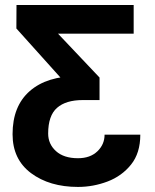

<svg xmlns="http://www.w3.org/2000/svg" viewBox="-20 -548 614 761"><path d="M45.4 -528.3H509.8V-414.5H210L374.5 -240.7V-180.2H273.9L44.9 -435.1ZM289.1 -246.6 374.5 -238.8V-151.4H308.1Q241.2 -151.4 206.1 -120.6Q170.9 -89.8 170.9 -18.6Q170.9 22.9 201.9 51Q232.9 79.1 289.1 79.1Q337.4 79.1 366 51.8Q394.5 24.4 394.5 -14.2H536.1Q536.1 58.6 499.5 104.2Q462.9 149.9 406.3 171.4Q349.6 192.9 289.1 192.9Q176.3 192.9 103 138.2Q29.8 83.5 29.8 -16.1Q29.8 -127.4 97.9 -187Q166 -246.6 289.1 -246.6Z"/></svg>

Font: RobotoDEMO
Style: Regular
Weight: 400
Designer: Christian Robertson
Foundry: Google
Version: Version 2.136